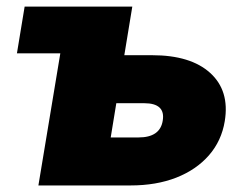

<svg xmlns="http://www.w3.org/2000/svg" viewBox="-20 -566 748 586"><path d="M31.7 -403.3 55.2 -545.9H383.8L359.4 -397.5H444.3Q562 -397.5 621.6 -343.3Q681.2 -289.1 666 -196.3Q656.2 -136.2 617.7 -92Q579.1 -47.9 518.1 -23.9Q457 0 378.4 0H97.2L164.1 -403.3ZM335 -251 317.9 -146.5H402.8Q468.3 -146.5 476.6 -197.3Q485.8 -251 419.9 -251Z"/></svg>

Font: Inter Black
Style: Italic
Weight: 900
Italic angle: -9.39999°
Designer: Rasmus Andersson
Foundry: rsms
Version: Version 4.000;git-a52131595